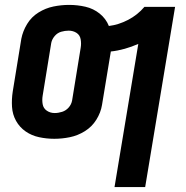

<svg xmlns="http://www.w3.org/2000/svg" viewBox="-20 -558 760 783"><path d="M447 205H572L694 -530H569Q541 -497 502.5 -477Q464 -457 424 -452Q412 -482 386.5 -502.5Q361 -523 328.5 -530.5Q296 -538 262 -538H261Q230 -538 198 -531.5Q166 -525 137 -507Q108 -489 90.5 -460Q73 -431 67 -400L32 -185Q27 -153 29 -122Q31 -91 45.5 -65Q60 -39 84.5 -22Q109 -5 139.5 1.5Q170 8 201 8H202Q233 8 265 1.5Q297 -5 326 -23Q355 -41 373 -70Q391 -99 396 -130L432 -348Q460 -351 488.5 -359Q517 -367 544 -379ZM203 -97Q185 -97 171 -106.5Q157 -116 154 -133Q151 -150 154 -168L189 -383Q192 -398 203 -411Q214 -424 229.5 -428.5Q245 -433 260 -433Q278 -433 292 -424Q306 -415 309 -397.5Q312 -380 309 -363L274 -148Q271 -132 260 -119.5Q249 -107 233.5 -102Q218 -97 203 -97Z"/></svg>

Font: Iosevka Sparkle
Style: Bold Italic
Weight: 700
Italic angle: -9°
Designer: Belleve Invis
Foundry: Belleve Invis
Version: Version 4.5.0; ttfautohint (v1.8.3)